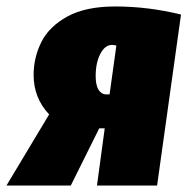

<svg xmlns="http://www.w3.org/2000/svg" viewBox="-73 -574 580 594"><path d="M487 -529 413 0H227L251 -177H234L146 0H-53L79 -220Q31 -271 31 -342Q31 -396 55 -444Q79 -492 135.5 -523Q192 -554 284 -554Q385 -554 487 -529ZM223 -339Q223 -310 232 -296Q241 -282 255 -282H266L287 -433Q281 -435 273 -435Q252 -435 237.5 -407.5Q223 -380 223 -339Z"/></svg>

Font: Fira Sans Extra Condensed Black
Style: Italic
Weight: 900
Width: 3
Italic angle: -8°
Designer: Carrois Corporate & Edenspiekermann AG
Foundry: Carrois Corporate GbR & Edenspiekermann AG
Version: Version 4.203